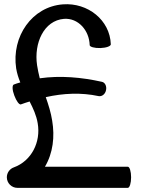

<svg xmlns="http://www.w3.org/2000/svg" viewBox="-20 -856 685 927"><path d="M81 -352C95 -357 109 -362 123 -366C140 -333 156 -298 162 -261C178 -170 132 -79 47 -48C27 -41 13 -22 13 0C13 28 36 51 64 51H597C606 51 613 28 613 0C613 -28 606 -51 597 -51H197C236 -117 245 -196 232 -273C226 -312 214 -350 201 -387C286 -406 372 -410 456 -392C472 -389 488 -401 492 -421C496 -440 487 -458 472 -461C373 -483 271 -492 172 -478C167 -499 162 -520 159 -541C143 -648 192 -757 289 -765C357 -770 411 -710 413 -638C413 -630 436 -623 465 -624C493 -625 515 -633 515 -642C511 -759 404 -844 284 -835C134 -824 35 -679 58 -526C62 -502 69 -480 78 -458C67 -455 57 -452 47 -448C38 -445 39 -421 49 -395C59 -368 73 -349 81 -352Z"/></svg>

Font: Nupuram Condensed Medium
Style: Regular
Weight: 500
Width: 3
Designer: Santhosh Thottingal (santhosh.thottingal@gmail.com)
Foundry: SMC
Version: Version 1.000